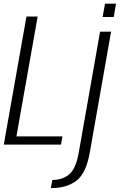

<svg xmlns="http://www.w3.org/2000/svg" viewBox="-36 -762 632 1012"><path d="M-16 0H285.5L293 -43H50.5L162.5 -675H103.5ZM232 229.5Q317 229.5 367.8 189.8Q418.5 150 437.5 40.5L549.5 -595H491.5L379 43Q364.5 125.5 329.8 156Q295 186.5 240 186.5ZM517.5 -742.5 505 -672.5H563.5L575.5 -742.5Z"/></svg>

Font: Anybody SemiCondensed Light
Style: Italic
Weight: 300
Width: 4
Italic angle: -10°
Version: Version 1.113;gftools[0.9.25]